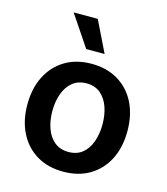

<svg xmlns="http://www.w3.org/2000/svg" viewBox="-116 -869 841 969"><g transform="rotate(15 304.0 -384.0)"><path d="M304 10.7Q224.1 10.7 165.5 -24.5Q106.9 -59.7 74.8 -123Q42.6 -186.4 42.6 -270.6Q42.6 -355.1 74.8 -418.5Q106.9 -481.9 165.5 -517.2Q224.1 -552.6 304 -552.6Q383.9 -552.6 442.6 -517.2Q501.4 -481.9 533.4 -418.5Q565.3 -355.1 565.3 -270.6Q565.3 -186.4 533.4 -123Q501.4 -59.7 442.6 -24.5Q383.9 10.7 304 10.7ZM304.7 -92.3Q348.4 -92.3 377.3 -116.1Q406.2 -139.9 420.6 -180.6Q435 -221.2 435 -271Q435 -321 420.6 -361.7Q406.2 -402.3 377.3 -426.5Q348.4 -450.6 304.7 -450.6Q260.7 -450.6 231.4 -426.5Q202.1 -402.3 187.5 -361.7Q172.9 -321 172.9 -271Q172.9 -221.2 187.5 -180.6Q202.1 -139.9 231.4 -116.1Q260.7 -92.3 304.7 -92.3ZM353.3 -617.2H257.1L148.1 -779.5H274.1Z"/></g></svg>

Font: Linik Sans SemiBold
Style: Regular
Weight: 600
Designer: Rasmus Andersson (font), Cristiano Sobral (main changes)
Foundry: rsms
Version: Version 3.018;June 1, 2022;FontCreator 14.0.0.2814 64-bit; t